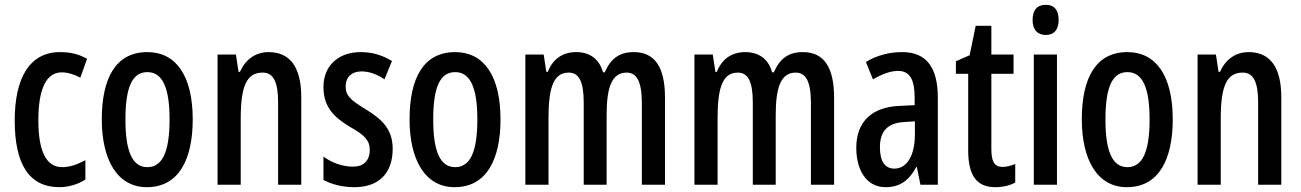

<svg xmlns="http://www.w3.org/2000/svg" viewBox="-20 -766 5392 796"><path d="M227 10C261 10 304 -1 334 -22V-102C301 -84 269 -73 238 -73C172 -73 139 -138 139 -267C139 -398 172 -466 236 -466C261 -466 286 -458 313 -444L341 -522C310 -540 275 -550 229 -550C101 -550 41 -440 41 -267C41 -81 103 10 227 10Z M779 -271C779 -453 709 -550 591 -550C461 -550 402 -444 402 -271C402 -107 464 10 589 10C723 10 779 -108 779 -271ZM500 -270C500 -402 527 -467 591 -467C654 -467 683 -402 683 -271C683 -138 654 -73 591 -73C528 -73 500 -140 500 -270Z M1094 -550C1041 -550 998 -521 975 -468H969L958 -540H882V0H978V-274C978 -410 1003 -465 1069 -465C1115 -465 1133 -423 1133 -341V0H1229V-363C1229 -488 1182 -550 1094 -550Z M1608 -149C1608 -231 1563 -272 1496 -313C1432 -352 1413 -370 1413 -408C1413 -446 1438 -470 1479 -470C1512 -470 1545 -457 1574 -437L1605 -513C1566 -537 1524 -550 1476 -550C1382 -550 1321 -493 1321 -405C1321 -323 1364 -280 1431 -240C1494 -205 1513 -182 1513 -145C1513 -100 1487 -75 1444 -75C1398 -75 1352 -93 1321 -117V-20C1355 -2 1398 10 1449 10C1549 10 1608 -46 1608 -149Z M2055 -271C2055 -453 1985 -550 1867 -550C1737 -550 1678 -444 1678 -271C1678 -107 1740 10 1865 10C1999 10 2055 -108 2055 -271ZM1776 -270C1776 -402 1803 -467 1867 -467C1930 -467 1959 -402 1959 -271C1959 -138 1930 -73 1867 -73C1804 -73 1776 -140 1776 -270Z M2607 -550C2548 -550 2512 -523 2487 -466H2480C2467 -515 2431 -550 2369 -550C2313 -550 2272 -522 2251 -468H2245L2234 -540H2158V0H2254V-275C2254 -390 2270 -465 2337 -465C2380 -465 2400 -429 2400 -341V0H2495V-290C2495 -405 2517 -465 2578 -465C2620 -465 2641 -428 2641 -338V0H2737V-360C2737 -488 2695 -550 2607 -550Z M3308 -550C3249 -550 3213 -523 3188 -466H3181C3168 -515 3132 -550 3070 -550C3014 -550 2973 -522 2952 -468H2946L2935 -540H2859V0H2955V-275C2955 -390 2971 -465 3038 -465C3081 -465 3101 -429 3101 -341V0H3196V-290C3196 -405 3218 -465 3279 -465C3321 -465 3342 -428 3342 -338V0H3438V-360C3438 -488 3396 -550 3308 -550Z M3721 -550C3665 -550 3614 -536 3570 -509L3599 -437C3639 -460 3673 -472 3703 -472C3752 -472 3772 -436 3772 -361V-330L3709 -327C3595 -322 3530 -262 3530 -153C3530 -68 3567 10 3652 10C3711 10 3749 -18 3779 -74H3781L3796 0H3868V-362C3868 -483 3823 -550 3721 -550ZM3728 -260 3773 -263V-209C3773 -121 3740 -67 3688 -67C3650 -67 3628 -95 3628 -156C3628 -222 3660 -256 3728 -260Z M4137 -74C4100 -74 4090 -100 4090 -150V-460H4182V-540H4090V-659H4025L4000 -537L3943 -512V-460H3994V-142C3994 -40 4028 10 4106 10C4139 10 4166 3 4189 -9V-86C4171 -79 4154 -74 4137 -74Z M4316 -746C4279 -746 4261 -724 4261 -683C4261 -643 4281 -621 4316 -621C4350 -621 4369 -643 4369 -683C4369 -723 4352 -746 4316 -746ZM4362 -540H4266V0H4362Z M4842 -271C4842 -453 4772 -550 4654 -550C4524 -550 4465 -444 4465 -271C4465 -107 4527 10 4652 10C4786 10 4842 -108 4842 -271ZM4563 -270C4563 -402 4590 -467 4654 -467C4717 -467 4746 -402 4746 -271C4746 -138 4717 -73 4654 -73C4591 -73 4563 -140 4563 -270Z M5157 -550C5104 -550 5061 -521 5038 -468H5032L5021 -540H4945V0H5041V-274C5041 -410 5066 -465 5132 -465C5178 -465 5196 -423 5196 -341V0H5292V-363C5292 -488 5245 -550 5157 -550Z"/></svg>

Font: Noto Sans Khmer ExtraCondensed Medium
Style: Regular
Weight: 500
Width: 2
Designer: Danh Hong and the Monotype Design Team
Foundry: Monotype Imaging Inc.
Version: Version 2.004